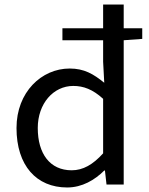

<svg xmlns="http://www.w3.org/2000/svg" viewBox="-20 -816 660 849"><path d="M436 -138C391 -88 347 -63 297 -63C201 -63 147 -136 147 -250C147 -358 216 -436 304 -436C349 -436 390 -421 436 -379ZM609 -691H527V-796H436V-691H256V-638H436V-543L441 -450C393 -489 352 -513 288 -513C164 -513 53 -409 53 -250C53 -84 141 13 277 13C343 13 399 -20 441 -62H444L451 0H527V-638L609 -644Z"/></svg>

Font: Noto Sans Mono CJK JP Regular
Style: Regular
Weight: 400
Designer: Ryoko NISHIZUKA (kana & ideographs); Paul D. Hunt (Latin, Greek & Cyrillic); Wenlong ZHANG (bopomofo); Sandoll Communica
Foundry: Adobe Systems Incorporated
Version: Version 1.004;PS 1.004;hotconv 1.0.82;makeotf.lib2.5.63406